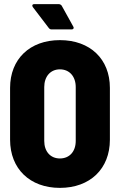

<svg xmlns="http://www.w3.org/2000/svg" viewBox="-20 -903 586 933"><path d="M336 -774 280 -875C277 -880 271 -883 265 -883H147C140 -883 137 -880 137 -876C137 -873 138 -871 140 -868L217 -767C221 -762 225 -760 231 -760H328C334 -760 338 -763 338 -768C338 -770 337 -772 336 -774ZM271 10C418 10 514 -83 514 -224V-476C514 -616 418 -708 271 -708C125 -708 29 -616 29 -476V-224C29 -83 125 10 271 10ZM271 -133C225 -133 195 -167 195 -218V-480C195 -531 225 -566 271 -566C318 -566 348 -531 348 -480V-218C348 -167 318 -133 271 -133Z"/></svg>

Font: Barlow Semi Condensed ExtraBold
Style: Regular
Weight: 800
Width: 4
Designer: Jeremy Tribby
Foundry: Tribby Type
Version: Version 1.422;hotconv 1.0.109;makeotfexe 2.5.65596